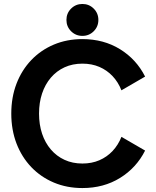

<svg xmlns="http://www.w3.org/2000/svg" viewBox="-20 -931 784 963"><path d="M589.1 -478 707.8 -546.9Q664.3 -633.3 582.2 -684.1Q500 -734.9 393.3 -734.9Q315.2 -734.9 249.9 -707.3Q184.6 -679.7 136.7 -629.5Q88.9 -579.3 62.7 -511.1Q36.6 -442.9 36.6 -361.3Q36.6 -279.8 62.7 -211.5Q88.9 -143.3 136.7 -93.1Q184.6 -43 249.9 -15.4Q315.2 12.2 393.3 12.2Q500 12.2 582.2 -38.6Q664.3 -89.4 707.8 -175.8L589.1 -244.6Q573 -203.9 544.7 -173.7Q516.4 -143.6 478.3 -127.2Q440.2 -110.8 393.3 -110.8Q343.8 -110.8 303.7 -129.3Q263.7 -147.7 235 -181.3Q206.3 -214.8 191 -260.6Q175.8 -306.4 175.8 -361.3Q175.8 -416.3 191 -462Q206.3 -507.8 235 -541.4Q263.7 -575 303.7 -593.4Q343.8 -611.8 393.3 -611.8Q440.2 -611.8 478.3 -595.5Q516.4 -579.1 544.7 -549.1Q573 -519 589.1 -478ZM313.2 -831.1Q313.2 -797.6 336.5 -774.3Q359.9 -751 393.3 -751Q426.8 -751 450.1 -774.3Q473.4 -797.6 473.4 -831.1Q473.4 -864.5 450.1 -887.8Q426.8 -911.1 393.3 -911.1Q359.9 -911.1 336.5 -887.8Q313.2 -864.5 313.2 -831.1Z"/></svg>

Font: Giphurs
Style: Regular
Weight: 400
Version: Version 2.010